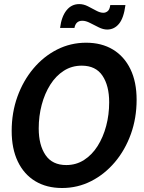

<svg xmlns="http://www.w3.org/2000/svg" viewBox="-20 -928 720 962"><path d="M291 14Q213.5 14 156.8 -20.2Q100 -54.5 69.2 -118.8Q38.5 -183 38.5 -272Q38.5 -363.5 67.2 -443.5Q96 -523.5 147.2 -584.5Q198.5 -645.5 266.2 -679.8Q334 -714 411.5 -714Q489 -714 545.8 -679.8Q602.5 -645.5 633.5 -581.5Q664.5 -517.5 664.5 -428Q664.5 -336.5 635.8 -256.5Q607 -176.5 555.8 -115.8Q504.5 -55 436.8 -20.5Q369 14 291 14ZM312 -101Q361.5 -101 401.2 -126.5Q441 -152 469 -196.2Q497 -240.5 512 -297Q527 -353.5 527 -415.5Q527 -499 493.2 -549Q459.5 -599 389.5 -599Q339.5 -599 299.8 -573.5Q260 -548 232 -503.8Q204 -459.5 189 -403Q174 -346.5 174 -284.5Q174 -201.5 208 -151.2Q242 -101 312 -101ZM517 -780Q497 -780 474.8 -791Q452.5 -802 431.2 -813Q410 -824 392.5 -824Q359.5 -824 353 -788H281Q288 -844.5 313 -876Q338 -907.5 377 -907.5Q399 -907.5 420.5 -896.5Q442 -885.5 461.8 -874.8Q481.5 -864 498 -864Q509.5 -864 519.5 -872Q529.5 -880 532.5 -902.5H608.5Q600 -837.5 576.2 -808.8Q552.5 -780 517 -780Z"/></svg>

Font: Cabin Condensed
Style: Bold Italic
Weight: 700
Width: 3
Italic angle: -10°
Designer: Pablo Impallari
Foundry: Pablo Impallari. http://www.impallari.com Igino Marini. http://www.ikern.com
Version: Version 3.001; ttfautohint (v1.8.3)